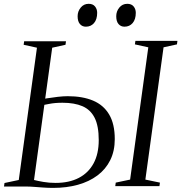

<svg xmlns="http://www.w3.org/2000/svg" viewBox="-28 -952 927 982"><path d="M244 9Q218 9 193.5 7.2Q169 5.5 147 3.8Q125 2 106 2H-7.5L-5 -16L68 -31.5L161 -708L93 -723L95.5 -741H309.5L307 -723L239 -708L146 -31.5Q165 -26.5 194.2 -21.5Q223.5 -16.5 256.5 -16.5Q325.5 -16.5 374.8 -42Q424 -67.5 450.5 -116.2Q477 -165 477 -235.5Q477 -308 456 -349.5Q435 -391 393.8 -408.8Q352.5 -426.5 291.5 -426.5Q252.5 -426.5 223 -420.5Q193.5 -414.5 168.5 -410V-441.5Q186 -445 212.8 -449.2Q239.5 -453.5 268 -456.8Q296.5 -460 318.5 -460Q394 -460 447.8 -437.5Q501.5 -415 530.2 -366.5Q559 -318 559 -240.5Q559 -179.5 535.8 -132.8Q512.5 -86 470.2 -54.5Q428 -23 370.5 -7Q313 9 244 9ZM561.5 0 564 -18 637.5 -33.5 730.5 -710 662 -725 664.5 -743H879.5L877 -725L808.5 -710L715.5 -33.5L790 -18L787.5 0ZM411 -815.5Q392.5 -815.5 380.8 -829Q369 -842.5 369 -869Q369 -894 384.8 -913.2Q400.5 -932.5 425.5 -932.5Q447 -932.5 458 -919Q469 -905.5 469 -886.5Q469 -853 453 -834.2Q437 -815.5 411 -815.5ZM608.5 -815.5Q590 -815.5 578.2 -829Q566.5 -842.5 566.5 -869Q566.5 -894 582.2 -913.2Q598 -932.5 623 -932.5Q644.5 -932.5 655.5 -919Q666.5 -905.5 666.5 -886.5Q666.5 -853 650.5 -834.2Q634.5 -815.5 608.5 -815.5Z"/></svg>

Font: Merriweather 144pt Light
Style: Italic
Weight: 300
Italic angle: -7.8°
Version: Version 2.101